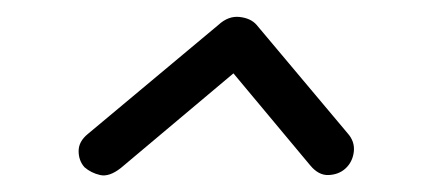

<svg xmlns="http://www.w3.org/2000/svg" viewBox="-20 -552 528 232"><path d="M126 -349Q112 -338 101 -340.5Q90 -343 82 -350Q75 -358 75 -369.5Q75 -381 86 -390L244 -522Q256 -533 269.5 -531.5Q283 -530 290 -522L400 -391Q409 -381 407.5 -368.5Q406 -356 397 -348Q389 -341 377 -340.5Q365 -340 355 -352L239 -491L289 -486Z"/></svg>

Font: Edu QLD Beginner
Style: Regular
Weight: 400
Designer: Tina and Corey Anderson
Foundry: Google for Education
Version: Version 1.003